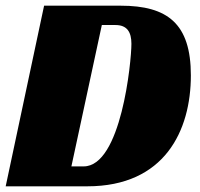

<svg xmlns="http://www.w3.org/2000/svg" viewBox="-20 -655 702 675"><path d="M287 0C559 0 651 -196 651 -390C651 -572 569 -635 404 -635H135L0 0ZM231 -70 338 -567H386C427 -567 442 -542 442 -501C442 -438 406 -70 274 -70Z"/></svg>

Font: Racing Sans One
Style: Regular
Weight: 400
Designer: Pablo Impallari, Rodrigo Fuenzalida
Foundry: Pablo Impallari, Rodrigo Fuenzalida
Version: Version 1.001